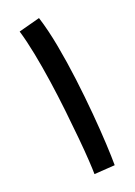

<svg xmlns="http://www.w3.org/2000/svg" viewBox="-134 -733 556 793"><g transform="rotate(-20 144.0 -337.0)"><path d="M230 -1 139 5Q139 -13 136.5 -55Q134 -97 128.5 -155.5Q123 -214 115.5 -281.5Q108 -349 98 -417Q88 -485 76 -546Q64 -607 50 -654L144 -679Q163 -619 177 -543.5Q191 -468 201 -388Q211 -308 217.5 -232.5Q224 -157 227 -96.5Q230 -36 230 -1Z"/></g></svg>

Font: Noto Sans Arabic UI Cn Md
Style: Regular
Weight: 500
Width: 3
Designer: Monotype Design Team, Nadine Chahine and Nizar Qandah
Foundry: Monotype Imaging Inc.
Version: Version 2.010; ttfautohint (v1.8.4.7-5d5b)